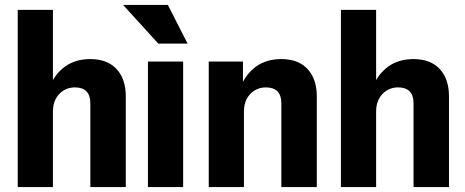

<svg xmlns="http://www.w3.org/2000/svg" viewBox="-20 -760 1890 780"><path d="M52 0V-720H195V0ZM347 0V-339Q347 -373 331 -389Q315 -405 284 -405Q258 -405 237.5 -392Q217 -379 206 -357.5Q195 -336 195 -307L180 -404Q202 -459 244 -489.5Q286 -520 347 -520Q416 -520 453.5 -479.5Q491 -439 491 -369V0Z M581 0V-510H724V0ZM623 -583 480 -740H662L742 -583Z M828 0V-510H967V-402H971V0ZM1123 0V-339Q1123 -373 1107 -389Q1091 -405 1060 -405Q1034 -405 1013.5 -392Q993 -379 982 -357.5Q971 -336 971 -307L956 -404Q978 -459 1020 -489.5Q1062 -520 1123 -520Q1192 -520 1229.5 -479.5Q1267 -439 1267 -369V0Z M1365 0V-720H1508V0ZM1660 0V-339Q1660 -373 1644 -389Q1628 -405 1597 -405Q1571 -405 1550.5 -392Q1530 -379 1519 -357.5Q1508 -336 1508 -307L1493 -404Q1515 -459 1557 -489.5Q1599 -520 1660 -520Q1729 -520 1766.5 -479.5Q1804 -439 1804 -369V0Z"/></svg>

Font: Instrument Sans SemiCondensed
Style: Bold
Weight: 700
Width: 4
Designer: Rodrigo Fuenzalida
Foundry: fragTYPE
Version: Version 1.000;gftools[0.9.28]